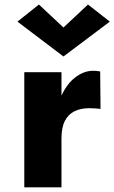

<svg xmlns="http://www.w3.org/2000/svg" viewBox="-20 -806 492 826"><path d="M84.5 0V-495.5H244.5V0ZM210.5 -210Q210.5 -310.5 236 -375Q261.5 -439.5 300.5 -470.5Q339.5 -501.5 380 -501.5Q388 -501.5 396 -500.8Q404 -500 411 -498.5L412.5 -337.5Q400 -339 387 -339.8Q374 -340.5 362.5 -340.5Q327.5 -340.5 300.8 -327.5Q274 -314.5 259.2 -286Q244.5 -257.5 244.5 -210ZM253 -563 55 -713 147.5 -786.5 281.5 -661H224.5L358.5 -786.5L452.5 -713Z"/></svg>

Font: Karla ExtraBold
Style: Regular
Weight: 800
Designer: Jonathan Pinhorn
Version: Version 2.001